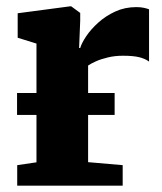

<svg xmlns="http://www.w3.org/2000/svg" viewBox="-20 -588 512 608"><path d="M34.5 0V-65L95.5 -74V-450L36 -468.5V-546L202 -568H205.5L234 -547V-523L230.5 -436H234Q238.5 -451.5 253 -473.2Q267.5 -495 291 -516.2Q314.5 -537.5 345 -551.5Q375.5 -565.5 411.5 -565.5Q425.5 -565.5 435.8 -563.2Q446 -561 452 -558.5V-393Q440 -402 421 -406.8Q402 -411.5 369.5 -411.5Q343.5 -411.5 321.8 -406.2Q300 -401 284.2 -394Q268.5 -387 259 -380.5V-74.5L368.5 -65V0ZM343 -293.5V-224H34V-293.5Z"/></svg>

Font: Merriweather 20pt Black
Style: Regular
Weight: 900
Version: Version 2.100